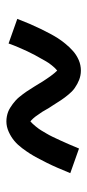

<svg xmlns="http://www.w3.org/2000/svg" viewBox="148 -630 279 616"><g transform="rotate(90 288.0 -322.5)"><path d="M370 -203Q387 -203 403.5 -210.5Q420 -218 432.5 -228.5Q445 -239 455.5 -253Q466 -267 473 -278Q480 -289 487.5 -303Q495 -317 503 -333Q511 -349 519 -367.5Q527 -386 536 -408L457 -436Q450 -419 443.5 -404Q437 -389 431 -376Q425 -363 419.5 -351.5Q414 -340 408.5 -331Q403 -322 399 -315Q395 -308 386 -297Q377 -286 370 -280Q366 -283 360.5 -289Q355 -295 351.5 -300.5Q348 -306 343.5 -312Q339 -318 335 -325.5Q331 -333 326.5 -340Q322 -347 318 -353Q314 -359 310 -365.5Q306 -372 302 -378Q298 -384 293.5 -390Q289 -396 284 -402Q279 -408 274 -413Q269 -418 262.5 -422.5Q256 -427 249.5 -430.5Q243 -434 236.5 -436.5Q230 -439 222.5 -440.5Q215 -442 207 -442Q189 -442 173 -435Q157 -428 144.5 -417Q132 -406 121 -392.5Q110 -379 103 -368Q96 -357 88.5 -343Q81 -329 73 -312.5Q65 -296 57 -277.5Q49 -259 41 -238L120 -210Q126 -227 132.5 -242Q139 -257 145 -270Q151 -283 157 -294Q163 -305 168.5 -314.5Q174 -324 177.5 -330.5Q181 -337 190 -348.5Q199 -360 207 -366Q210 -363 215.5 -356.5Q221 -350 224.5 -345Q228 -340 232.5 -333.5Q237 -327 241.5 -320Q246 -313 250 -306Q254 -299 258 -293Q262 -287 266 -280.5Q270 -274 274 -268Q278 -262 283 -255.5Q288 -249 292.5 -243.5Q297 -238 302.5 -233Q308 -228 314 -223.5Q320 -219 326.5 -215Q333 -211 339.5 -208.5Q346 -206 354 -204.5Q362 -203 370 -203Z"/></g></svg>

Font: Iosevka Sparkle
Style: Regular
Weight: 400
Designer: Belleve Invis
Foundry: Belleve Invis
Version: Version 4.5.0; ttfautohint (v1.8.3)